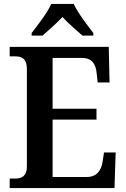

<svg xmlns="http://www.w3.org/2000/svg" viewBox="-20 -951 638 971"><path d="M140 -784V-771H195C224 -796 267 -834 296 -865C323 -835 369 -795 397 -771H452V-784C423 -822 373 -886 353 -931H239C220 -886 169 -822 140 -784ZM29 0H559L565 -180H506L499 -135C493 -91 471 -56 419 -56H246V-346H468V-401H246V-658H395C446 -658 465 -626 469 -579L474 -534H534L530 -714H29V-666H55C88 -666 116 -658 116 -600V-109C116 -61 91 -48 56 -48H29Z"/></svg>

Font: Noto Serif Khmer SemiCondensed SemiBold
Style: Regular
Weight: 600
Width: 4
Designer: Danh Hong and the Monotype Design Team
Foundry: Monotype Imaging Inc.
Version: Version 2.004